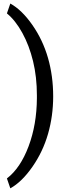

<svg xmlns="http://www.w3.org/2000/svg" viewBox="-20 -822 388 1072"><path d="M276.9 -283.7Q276.9 -174.8 248.3 -75Q219.7 24.9 160.9 109.4Q102.1 193.8 37.6 229.5L18.6 174.3Q93.8 116.7 139.4 -4.6Q185.1 -126 186 -273.9V-289.6Q186 -392.1 164.6 -480.2Q143.1 -568.4 104.7 -638.2Q66.4 -708 18.6 -747.1L37.6 -802.2Q102.1 -766.6 160.4 -683.1Q218.8 -599.6 247.8 -499Q276.9 -398.4 276.9 -283.7Z"/></svg>

Font: MAUL
Style: Regular
Weight: 400
Designer: MAUL
Version: Version 1.0; 2020; ttfautohint (v1.8.3)